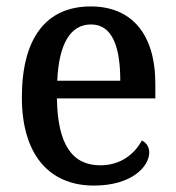

<svg xmlns="http://www.w3.org/2000/svg" viewBox="-20 -567 547 597"><path d="M272 10C391 10 444 -50 444 -93C444 -112 433 -125 421 -130C399 -89 356 -53 292 -53C205 -53 159 -117 157 -261H463V-306C463 -464 387 -547 262 -547C126 -547 48 -452 48 -264C48 -91 129 10 272 10ZM354 -316H158C163 -429 198 -491 263 -491C329 -491 354 -422 354 -316Z"/></svg>

Font: Noto Serif Lao SemiCondensed Medium
Style: Regular
Weight: 500
Width: 4
Designer: Monotype Design Team
Foundry: Monotype Imaging Inc.
Version: Version 2.003